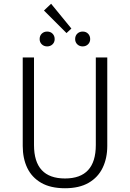

<svg xmlns="http://www.w3.org/2000/svg" viewBox="-20 -991 692 1022"><path d="M326 11Q249 11 199 -18Q149 -47 125 -97.5Q101 -148 101 -214V-685H161V-219Q161 -41 326 -41Q490 -41 490 -219V-685H551V-214Q551 -149 526.5 -98Q502 -47 452 -18Q402 11 326 11ZM334 -815 214 -935 252 -971 360 -839ZM231 -744Q214 -744 202.5 -755Q191 -766 191 -783Q191 -801 202.5 -812Q214 -823 231 -823Q249 -823 260 -811.5Q271 -800 271 -783Q271 -766 259.5 -755Q248 -744 231 -744ZM420 -744Q403 -744 391.5 -755Q380 -766 380 -783Q380 -801 391.5 -812Q403 -823 420 -823Q438 -823 449 -811.5Q460 -800 460 -783Q460 -766 448.5 -755Q437 -744 420 -744Z"/></svg>

Font: Trujillo Light
Style: Regular
Weight: 300
Designer: Fira Sans original fonts by bBox Type GmbH, Carrois Corporate GbR, & Edenspiekermann AG / Changes by Cristiano Sobral
Foundry: Fira Sans original fonts by bBox Type GmbH, Carrois Corporate GbR, & Edenspiekermann AG / Changes by Cristiano Sobral
Version: Version 4.301;July 28, 2020;FontCreator 13.0.0.2655 64-bit